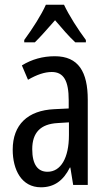

<svg xmlns="http://www.w3.org/2000/svg" viewBox="-20 -786 456 816"><path d="M252 -766H175C156 -723 119 -665 83 -616V-606H128C152 -629 183 -665 214 -700C244 -665 272 -632 300 -606H345V-616C312 -660 273 -721 252 -766ZM213 -547C162 -547 115 -534 73 -508L99 -447C137 -469 170 -480 200 -480C251 -480 272 -442 272 -360V-325L211 -322C98 -317 34 -256 34 -150C34 -65 71 10 154 10C210 10 249 -18 277 -74H279L291 0H353V-362C353 -480 314 -547 213 -547ZM225 -263 273 -266V-212C273 -114 238 -56 182 -56C141 -56 117 -86 117 -152C117 -222 152 -259 225 -263Z"/></svg>

Font: Noto Sans Gurmukhi UI ExtraCondensed
Style: Regular
Weight: 400
Width: 2
Designer: Jelle Bosma - Monotype Design Team
Foundry: Monotype Imaging Inc.
Version: Version 2.004